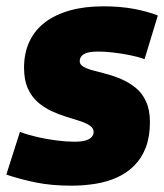

<svg xmlns="http://www.w3.org/2000/svg" viewBox="-43 -577 520 607"><path d="M-23 -25 20 -160Q44 -151 74 -144Q104 -137 135.5 -133Q167 -129 192 -129Q213 -129 226 -132.5Q239 -136 246 -143Q253 -150 253 -159Q253 -172 241 -180Q229 -188 209 -194.5Q189 -201 166 -208Q143 -215 119.5 -226Q96 -237 76.5 -254Q57 -271 45 -297.5Q33 -324 33 -363Q33 -409 50 -445.5Q67 -482 99.5 -506.5Q132 -531 178 -544Q224 -557 284 -557Q337 -557 380 -549Q423 -541 456 -528L414 -390Q392 -398 366 -403Q340 -408 314.5 -411Q289 -414 268 -414Q247 -414 234 -410.5Q221 -407 215 -400Q209 -393 209 -383Q209 -373 221 -366Q233 -359 252.5 -354Q272 -349 296 -342.5Q320 -336 343.5 -325.5Q367 -315 387 -298.5Q407 -282 419 -255.5Q431 -229 431 -191Q431 -145 418 -111Q405 -77 381.5 -53.5Q358 -30 327 -16Q296 -2 259 4Q222 10 183 10Q120 10 71 0Q22 -10 -23 -25Z"/></svg>

Font: Georama ExtraCondensed Thin ExtraBold
Style: Italic
Weight: 800
Italic angle: -9°
Version: Version 1.001